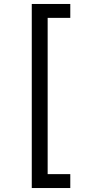

<svg xmlns="http://www.w3.org/2000/svg" viewBox="-20 -812 455 967"><path d="M140 -792H334V-722H220V65H334V135H140Z"/></svg>

Font: ubangla85
Style: Book
Weight: 400
Designer: Jelle Bosma - Monotype Design Team
Foundry: Monotype Imaging Inc.
Version: Version 2.003